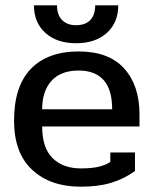

<svg xmlns="http://www.w3.org/2000/svg" viewBox="-20 -689 579 724"><path d="M108 -669H195Q195 -633 214 -613.5Q233 -594 267 -594Q302 -594 320.5 -613.5Q339 -633 339 -669H426Q426 -604 383 -565Q340 -526 267 -526Q194 -526 151 -565Q108 -604 108 -669ZM33 -234Q33 -364 96.5 -429.5Q160 -495 277 -495Q390 -495 448 -431Q506 -367 506 -258V-212H139Q139 -131 178.5 -92.5Q218 -54 285 -54Q323 -54 349 -59.5Q375 -65 396 -78V-114H489V-44Q447 -14 398.5 0.5Q350 15 284 15Q170 15 101.5 -48.5Q33 -112 33 -234ZM403 -277Q403 -423 276 -423Q209 -423 174 -384Q139 -345 139 -277Z"/></svg>

Font: Pridi
Style: Regular
Weight: 400
Designer: Katatrad Team
Foundry: CadsonDemak
Version: Version 1.001